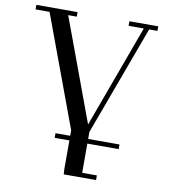

<svg xmlns="http://www.w3.org/2000/svg" viewBox="-95 -784 948 1055"><g transform="rotate(10 379.0 -256.5)"><path d="M22 -676.8V-702.1H252V-676.8H204.1L416 -104L626 -676.8H541V-702.1H702.1V-676.8H655.8L430.2 -64.9V-25.9H605V0H430.2V163.1H512.2V189H332L330.1 163.1V0H248V-25.9H330.1V-56.2L100.1 -676.8Z"/></g></svg>

Font: Dehuti
Style: Bold
Weight: 700
Version: Version 1.2